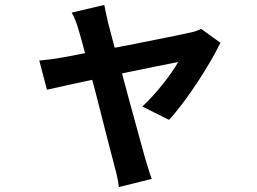

<svg xmlns="http://www.w3.org/2000/svg" viewBox="-20 -654 1040 777"><path d="M594 70C586 50 574 6 568 -11C556 -52 528 -159 497 -270L494 -281L491 -293C485 -315 479 -336 474 -357C582 -379 677 -399 701 -403C674 -354 607 -269 556 -223L664 -169C734 -244 830 -393 872 -481L794 -537C780 -530 762 -524 744 -521C710 -513 604 -492 493 -470L481 -468C475 -467 469 -466 463 -464L450 -462C448 -462 446 -461 444 -461C433 -500 425 -536 418 -560C412 -586 406 -611 402 -634L270 -603C282 -582 291 -559 298 -533C305 -511 314 -478 324 -439C278 -430 244 -423 230 -421C197 -415 171 -412 139 -409L170 -291C200 -298 270 -313 353 -331C356 -322 358 -312 361 -302L364 -291C396 -165 430 -32 443 17C451 45 458 76 461 103L594 70Z"/></svg>

Font: Glow Sans SC Normal
Style: Bold
Weight: 700
Designer: Ryoko NISHIZUKA (kana, bopomofo & ideographs); Paul D. Hunt (Latin, Greek & Cyrillic); Sandoll Communications, Soo-young
Version: Version 0.93